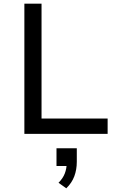

<svg xmlns="http://www.w3.org/2000/svg" viewBox="-20 -725 641 1040"><path d="M112 0V-705H205V-83H563V0ZM339 295 297 265Q321 241 331 214.5Q341 188 341 162L357 174H286V78H396V151Q396 194 382.5 230Q369 266 339 295Z"/></svg>

Font: Nunito Sans 6pt
Style: Regular
Weight: 400
Version: Version 3.101;gftools[0.9.27]